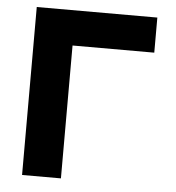

<svg xmlns="http://www.w3.org/2000/svg" viewBox="-50 -717 699 763"><g transform="rotate(5 300.0 -335.0)"><path d="M66 0H221V-530H547V-670H66Z"/></g></svg>

Font: LT Wave Mono Black
Style: Regular
Weight: 900
Designer: Daniel Lyons
Version: Version 2.5 (Glyphs App)